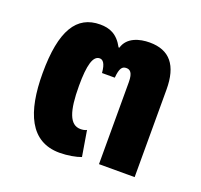

<svg xmlns="http://www.w3.org/2000/svg" viewBox="-91 -567 710 678"><g transform="rotate(20 264.0 -227.5)"><path d="M196 10C226 10 258 4 276 -3L260 -99C253 -95 244 -94 237 -94C196 -94 180 -141 180 -236C180 -314 191 -352 216 -352C227 -352 238 -343 241 -306H289C292 -343 301 -352 316 -352C329 -352 341 -345 341 -308V0H475V-329C475 -420 438 -465 363 -465C325 -465 280 -453 268 -411H265C242 -454 212 -465 177 -465C89 -465 44 -395 44 -234C44 -88 85 10 196 10Z"/></g></svg>

Font: Noto Sans Thai UI SemCond
Style: Bold
Weight: 700
Width: 4
Designer: Monotype Design Team
Foundry: Monotype Imaging Inc.
Version: Version 2.000